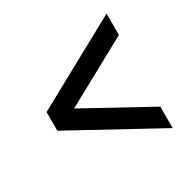

<svg xmlns="http://www.w3.org/2000/svg" viewBox="-139 -733 882 884"><g transform="rotate(-30 302.0 -290.5)"><path d="M535 14V-100L187 -291L535 -481V-595L69 -340V-241Z"/></g></svg>

Font: Uncut Sans Semibold
Style: Regular
Weight: 600
Designer: Kasper Nordkvist
Foundry: UNCUT.wtf
Version: Version 1.304;Glyphs 3.2 (3246)